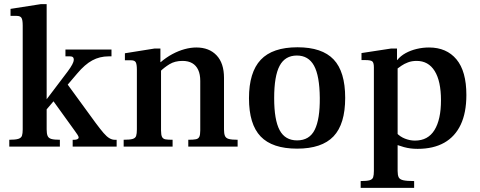

<svg xmlns="http://www.w3.org/2000/svg" viewBox="-20 -710 2324 930"><path d="M25 0V-33Q55 -33 69 -37.5Q83 -42 86.5 -53Q90 -64 90 -83V-586Q90 -614 84 -623.5Q78 -633 61 -633H31V-667L178 -690H206V-83Q206 -63 210.5 -52Q215 -41 228.5 -37Q242 -33 270 -33V0ZM332 0V-33H341Q349 -33 355 -36Q361 -39 361 -44Q361 -49 355 -58Q349 -67 341 -78L225 -239L292 -322L443 -115Q466 -84 481.5 -66Q497 -48 510 -40.5Q523 -33 535 -33H545V0ZM146 -110V-150L308 -364Q337 -403 337.5 -420Q338 -437 320 -437H297V-470H520V-437H506Q463 -437 427 -417.5Q391 -398 354 -354Z M892 0V-33Q917 -33 929 -35.5Q941 -38 945.5 -47.5Q950 -57 950 -78V-318Q950 -350 940 -371.5Q930 -393 911 -404Q892 -415 864 -415Q827 -415 801 -399Q775 -383 756 -364V-407Q785 -432 815 -448Q845 -464 874.5 -472Q904 -480 931 -480Q993 -480 1029 -442Q1065 -404 1065 -333V-83Q1065 -63 1069.5 -52Q1074 -41 1088 -37Q1102 -33 1131 -33V0ZM579 0V-33Q609 -33 622.5 -37Q636 -41 639.5 -52Q643 -63 643 -83V-372Q643 -399 637.5 -408.5Q632 -418 615 -418H585V-452L729 -475H757V-409H760V-78Q760 -56 765 -46.5Q770 -37 782 -35Q794 -33 816 -33V0Z M1419 10Q1299 10 1242.5 -49Q1186 -108 1186 -234Q1186 -360 1243 -420.5Q1300 -481 1421 -481Q1540 -481 1596 -422Q1652 -363 1652 -236Q1652 -109 1595.5 -49.5Q1539 10 1419 10ZM1419 -30Q1479 -30 1504.5 -81.5Q1530 -133 1529 -236Q1528 -343 1501 -392Q1474 -441 1418 -441Q1361 -441 1334.5 -391.5Q1308 -342 1308 -235Q1308 -129 1334.5 -79.5Q1361 -30 1419 -30Z M1727 200V167Q1757 167 1770.5 163Q1784 159 1787.5 148.5Q1791 138 1791 118V-384Q1791 -405 1784 -412Q1777 -419 1749 -419H1731V-453L1875 -475H1903V-419H1906V118Q1906 138 1911 148.5Q1916 159 1933 163Q1950 167 1986 167V200ZM2003 11Q1985 11 1969 9Q1953 7 1936.5 2.5Q1920 -2 1900 -9V-67Q1909 -57 1919.5 -50Q1930 -43 1941.5 -38.5Q1953 -34 1965 -31.5Q1977 -29 1990 -29Q2053 -29 2084.5 -80Q2116 -131 2116 -224Q2116 -317 2085.5 -366Q2055 -415 1998 -415Q1975 -415 1956.5 -408Q1938 -401 1925 -392Q1912 -383 1904 -377V-419Q1920 -439 1944.5 -452.5Q1969 -466 1998.5 -473Q2028 -480 2058 -480Q2143 -480 2191 -422.5Q2239 -365 2239 -250Q2239 -164 2211.5 -106Q2184 -48 2131.5 -18.5Q2079 11 2003 11Z"/></svg>

Font: Frank Ruhl Libre Medium
Style: Regular
Weight: 500
Designer: Yanek Iontef
Foundry: Fontef
Version: Version 6.004